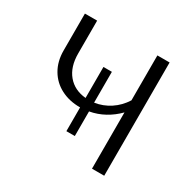

<svg xmlns="http://www.w3.org/2000/svg" viewBox="-146 -812 975 966"><g transform="rotate(30 341.5 -329.0)"><path d="M574 -658V0H503V-327Q471 -294 431 -272Q391 -250 346 -242V-99H297V-237H295Q234 -237 185.5 -262Q137 -287 109.5 -334Q82 -381 82 -444V-658H153V-467Q153 -390 191.5 -344Q230 -298 297 -292V-472H346V-293Q394 -300 435 -327Q476 -354 503 -397V-658Z"/></g></svg>

Font: Ysabeau SC
Style: Regular
Weight: 400
Designer: Christian Thalmann (Catharsis Fonts)
Version: Version 0.003